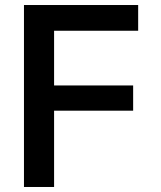

<svg xmlns="http://www.w3.org/2000/svg" viewBox="-20 -745 640 765"><path d="M75.5 -725H530.5V-622.5H195.5V-404.5H510.5V-304H195.5V0H75.5Z"/></svg>

Font: JuliaMono SemiBold
Style: Regular
Weight: 600
Monospace: yes
Designer: cormullion
Foundry: corm
Version: Version 0.055; ttfautohint (v1.8.4)